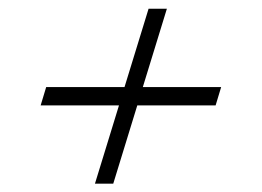

<svg xmlns="http://www.w3.org/2000/svg" viewBox="-20 -482 615 451"><path d="M203 -50.5 259.5 -234.5H75.5L88.5 -277.5H272.5L329 -461.5H372L315.5 -277.5H499.5L486.5 -234.5H302.5L246 -50.5Z"/></svg>

Font: Newsreader Display
Style: Bold Italic
Weight: 700
Italic angle: -17°
Designer: Hugues Gentile
Foundry: Production Type
Version: Version 1.001